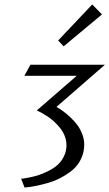

<svg xmlns="http://www.w3.org/2000/svg" viewBox="-20 -732 493 866"><path d="M75.2 0ZM396 -711.9 439.9 -667 267.1 -522.9 242.2 -549.3ZM326.2 -390.1H89.8L117.2 -439.9H453.1L234.9 -250Q251 -240.2 265.9 -229.5Q280.8 -218.8 298.6 -201.9Q316.4 -185.1 329.3 -167.5Q342.3 -149.9 351.1 -126.7Q359.9 -103.5 359.9 -80.1Q359.9 -44.4 345 -14.2Q330.1 16.1 306.4 35.4Q282.7 54.7 254.2 69.8Q225.6 85 196.8 93Q168 101.1 144.5 106Q120.1 110.8 105.5 112.3L90.8 113.8L75.2 74.2Q79.6 73.7 86.9 73Q94.2 72.3 115.5 67.9Q136.7 63.5 156 57.1Q175.3 50.8 199 38.8Q222.7 26.9 239.5 12Q256.3 -2.9 268.1 -26.4Q279.8 -49.8 279.8 -77.1Q279.8 -97.7 272.5 -117.2Q265.1 -136.7 253.2 -151.9Q241.2 -167 227.1 -180.7Q212.9 -194.3 198.7 -203.9Q184.6 -213.4 172.6 -220.2Q160.6 -227.1 153.3 -230.5L146 -233.9Z"/></svg>

Font: Pfennig
Style: Italic
Weight: 500
Italic angle: -13°
Version: Version 20120410 ; ttfautohint (v0.8)